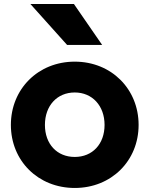

<svg xmlns="http://www.w3.org/2000/svg" viewBox="-20 -853 742 953"><path d="M131 -833 313 -630H487L347 -833ZM668 -233C668 -411 533 -547 351 -547C169 -547 34 -411 34 -233C34 -55 169 80 351 80C533 80 668 -55 668 -233ZM499 -233C499 -138 439 -74 351 -74C263 -74 203 -138 203 -233C203 -328 263 -394 351 -394C438 -394 499 -328 499 -233Z"/></svg>

Font: LINE Seed JP_OTF ExtraBold
Style: Regular
Weight: 800
Designer: LY Corporation & Fontrix & Fontworks
Version: Version 1.013